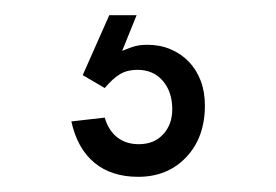

<svg xmlns="http://www.w3.org/2000/svg" viewBox="-20 -20 364 253"><path d="M74 140Q82 176 104.5 194.5Q127 213 162 213Q201 213 225.5 187Q250 161 250 119Q250 101 244.5 86.5Q239 72 229 61.5Q219 51 205 45Q191 39 174 39Q166 39 159.5 40.5Q153 42 141 47L160 0H124L89 79L118 96Q129 83 138.5 77.5Q148 72 161 72Q182 72 194.5 86.5Q207 101 207 124Q207 144 195 157Q183 170 163 170Q146 170 134.5 161Q123 152 118 135Z"/></svg>

Font: Involve
Style: Regular
Weight: 400
Designer: Stefan Peev
Foundry: Context Ltd.
Version: Version 1.001